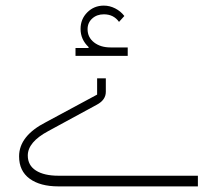

<svg xmlns="http://www.w3.org/2000/svg" viewBox="-20 -664 758 684"><path d="M188 0Q123 0 85.5 -27.5Q48 -55 48 -107Q48 -180 144 -229L326 -327V-385H357V-337Q357 -308 325 -291L152 -197Q79 -158 79 -110Q79 -75 108 -56.5Q137 -38 188 -38H685V0ZM249 -493H295L296 -496Q267 -523 267 -561Q267 -596 291 -620Q315 -644 350 -644Q371 -644 390.5 -634Q410 -624 423 -607L404 -586Q385 -613 350 -613Q325 -613 308.5 -598Q292 -583 292 -560Q292 -531 315 -513Q338 -495 374 -495H435V-465H249Z"/></svg>

Font: IBM Plex Sans Arabic ExtraLight
Style: Regular
Weight: 200
Designer: Mike Abbink, Paul van der Laan, Pieter van Rosmalen, Wael Morcos, Khajak Apelian
Foundry: Bold Monday
Version: Version 1.1